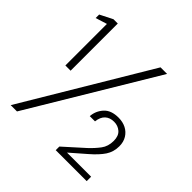

<svg xmlns="http://www.w3.org/2000/svg" viewBox="-182 -859 1013 1013"><g transform="rotate(45 324.5 -352.0)"><path d="M96 -352V-662L32 -642V-668L103 -704H135V-352ZM40 0 458 -700H507L87 0ZM376 0V-27L486 -126Q515 -153 536.5 -181.5Q558 -210 558 -251Q558 -288 537.5 -306Q517 -324 488 -324Q457 -324 438 -306.5Q419 -289 415 -254H376Q379 -295 406.5 -325.5Q434 -356 489 -356Q521 -356 545.5 -343.5Q570 -331 584.5 -307.5Q599 -284 599 -252Q599 -210 577.5 -177.5Q556 -145 512 -107L427 -33H607V0Z"/></g></svg>

Font: DM Sans 9pt ExtraLight
Style: Regular
Weight: 250
Version: Version 4.004;gftools[0.9.30]